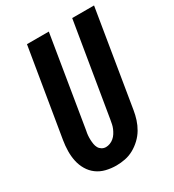

<svg xmlns="http://www.w3.org/2000/svg" viewBox="-179 -839 865 952"><g transform="rotate(-30 253.5 -363.5)"><path d="M207 8Q177 8 148.5 1Q120 -6 97.5 -22.5Q75 -39 60.5 -63.5Q46 -88 40 -116Q34 -144 34.5 -174Q35 -204 40 -234L123 -735H248L163 -217Q160 -204 159 -191.5Q158 -179 158.5 -166.5Q159 -154 161 -142Q163 -130 168.5 -120Q174 -110 184.5 -103.5Q195 -97 208 -97Q219 -97 231 -101.5Q243 -106 253 -114.5Q263 -123 270 -134Q277 -145 282 -156.5Q287 -168 289.5 -180Q292 -192 294 -204L382 -735H507L417 -187Q413 -162 405 -137Q397 -112 383.5 -89Q370 -66 350 -47Q330 -28 306.5 -15Q283 -2 257.5 3Q232 8 207 8Z"/></g></svg>

Font: Iosevka Term Curly Extrabold
Style: Italic
Weight: 800
Italic angle: -9°
Designer: Belleve Invis
Foundry: Belleve Invis
Version: Version 32.3.0